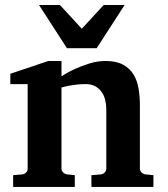

<svg xmlns="http://www.w3.org/2000/svg" viewBox="-20 -742 665 762"><path d="M342.8 0V-46.9L379.9 -49.8Q389.2 -50.8 395.5 -57.4Q401.9 -64 401.9 -73.2V-308.1Q401.9 -327.1 397.5 -345.2Q393.1 -363.3 383.3 -377.2Q373.5 -391.1 357.9 -399.7Q342.3 -408.2 319.8 -408.2Q299.3 -408.2 281.7 -406Q264.2 -403.8 251.5 -401.4Q236.3 -398.4 224.1 -395V-73.2Q224.1 -64 231 -57.4Q237.8 -50.8 247.1 -49.8L276.9 -46.9V0H32.2V-46.9L67.9 -49.8Q77.1 -50.8 83.5 -57.4Q89.8 -64 89.8 -73.2V-408.2H21V-449.2L171.9 -500H224.1V-439Q250 -456.1 279.3 -469.2Q304.2 -480.5 335.4 -490.2Q366.7 -500 398.9 -500Q441.9 -500 468.8 -485.1Q495.6 -470.2 510.3 -445.8Q524.9 -421.4 530 -390.1Q535.2 -358.9 535.2 -326.2V-73.2Q535.2 -64 542 -57.4Q548.8 -50.8 558.1 -49.8L588.9 -46.9V0ZM363.8 -550.8H245.6L134.8 -722.2H217.8L304.7 -627.9L391.6 -722.2H474.6Z"/></svg>

Font: Charis SIL Viet
Style: Bold
Weight: 700
Foundry: SIL International
Version: Version 5.000